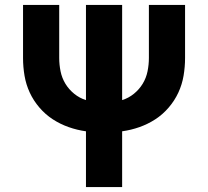

<svg xmlns="http://www.w3.org/2000/svg" viewBox="-20 -755 840 775"><path d="M327 0V-225Q291 -230 257 -242Q223 -254 193 -273.5Q163 -293 139 -321Q115 -349 100 -381.5Q85 -414 79 -449.5Q73 -485 73 -521V-735H219V-521Q219 -494 224.5 -467Q230 -440 244 -417Q258 -394 279.5 -376.5Q301 -359 327 -351V-735H473V-351Q499 -359 520.5 -376.5Q542 -394 556 -417Q570 -440 575.5 -467Q581 -494 581 -521V-735H727V-521Q727 -485 721 -449.5Q715 -414 700 -381.5Q685 -349 661 -321Q637 -293 607 -273.5Q577 -254 543 -242Q509 -230 473 -225V0Z"/></svg>

Font: Iosevka Aile Heavy
Style: Regular
Weight: 900
Designer: Belleve Invis
Foundry: Belleve Invis
Version: Version 31.1.0; ttfautohint (v1.8.4)